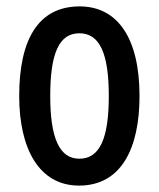

<svg xmlns="http://www.w3.org/2000/svg" viewBox="-20 -570 496 600"><path d="M416 -270C416 -453 346 -550 229 -550C98 -550 40 -444 40 -270C40 -107 101 10 227 10C360 10 416 -108 416 -270ZM137 -270C137 -402 164 -466 228 -466C292 -466 320 -402 320 -270C320 -138 292 -74 228 -74C165 -74 137 -140 137 -270Z"/></svg>

Font: Noto Sans Gurmukhi UI ExtraCondensed Medium
Style: Regular
Weight: 500
Width: 2
Designer: Jelle Bosma - Monotype Design Team
Foundry: Monotype Imaging Inc.
Version: Version 2.004